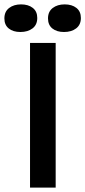

<svg xmlns="http://www.w3.org/2000/svg" viewBox="-77 -856 389 876"><path d="M93 -774Q93 -743 71.5 -726.5Q50 -710 16 -710Q-17 -710 -37 -726Q-57 -742 -57 -772Q-57 -803 -35.5 -819.5Q-14 -836 19 -836Q52 -836 72.5 -820Q93 -804 93 -774ZM292 -774Q292 -743 270.5 -726.5Q249 -710 215 -710Q182 -710 162 -726Q142 -742 142 -772Q142 -803 163.5 -819.5Q185 -836 218 -836Q251 -836 271.5 -820Q292 -804 292 -774ZM177 0H60V-660H177Z"/></svg>

Font: Sansita
Style: Regular
Weight: 400
Designer: Pablo Cosgaya
Foundry: Omnibus-Type
Version: Version 1.006;hotconv 1.0.109;makeotfexe 2.5.65596